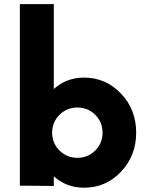

<svg xmlns="http://www.w3.org/2000/svg" viewBox="-20 -876 701 906"><path d="M376.5 -509.8Q479.5 -509.8 551 -434.3Q622.6 -358.9 622.6 -250Q622.6 -141.1 551 -65.7Q479.5 9.8 376.5 9.8Q293.9 9.8 233.9 -43.9V1.5L73.7 0V-856.4H233.9V-456.1Q293.9 -509.8 376.5 -509.8ZM260.7 -165.8Q295.4 -131.3 345.2 -131.3Q395 -131.3 429.4 -165.8Q463.9 -200.2 463.9 -250Q463.9 -299.8 429.4 -334.2Q395 -368.7 345.2 -368.7Q295.4 -368.7 260.7 -334.2Q226.1 -299.8 226.1 -250Q226.1 -200.2 260.7 -165.8Z"/></svg>

Font: Now
Style: Bold
Weight: 700
Designer: Alfredo Marco Pradil
Foundry: Alfredo Marco Pradil
Version: Version 1.002;PS 001.002;hotconv 1.0.88;makeotf.lib2.5.64775